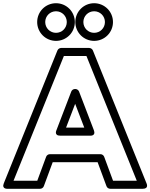

<svg xmlns="http://www.w3.org/2000/svg" viewBox="-75 -1148 934 1193"><path d="M273 -1078C310.2 -1078 340 -1048.2 340 -1011C340 -973.8 310.2 -944 273 -944C235.8 -944 206 -973.8 206 -1011C206 -1048.2 235.8 -1078 273 -1078ZM273 -1128C208.2 -1128 156 -1075.8 156 -1011C156 -946.2 208.2 -894 273 -894C337.8 -894 390 -946.2 390 -1011C390 -1075.8 337.8 -1128 273 -1128ZM510 -1078C547.2 -1078 577 -1048.2 577 -1011C577 -973.8 547.2 -944 510 -944C472.8 -944 443 -973.8 443 -1011C443 -1048.2 472.8 -1078 510 -1078ZM510 -1128C445.2 -1128 393 -1075.8 393 -1011C393 -946.2 445.2 -894 510 -894C574.8 -894 627 -946.2 627 -1011C627 -1075.8 574.8 -1128 510 -1128ZM462.1 -800 774.9 -25H627.4L572.4 -173.7C568.8 -183.4 559.2 -190 549 -190H235C224.6 -190 215.1 -183.3 211.6 -173.7L156.6 -25H9.1L321.9 -800ZM502.2 -834.4C498.7 -843.1 489.3 -850 479 -850H305C295.6 -850 285.7 -843.9 281.8 -834.4L-51.2 -9.4C-66.4 28.2 -28 25 -28 25H174C184.2 25 193.8 18.4 197.4 8.7L252.4 -140H531.6L586.6 8.7C590.1 18.3 599.6 25 610 25H812C852.5 25 835.2 -9.4 835.2 -9.4ZM508.3 -338.9 416.3 -578.9C412.6 -588.6 402.9 -595 393 -595H391C380.6 -595 371.2 -588.2 367.7 -578.9L275.7 -338.9C275.7 -338.9 259.1 -305 299 -305H485C485 -305 522.6 -301.7 508.3 -338.9ZM448.6 -355H335.4L392 -502.8Z"/></svg>

Font: Hussar Techniczny
Style: Bold 
Weight: 700
Foundry: Cannot Into Space Fonts
Version: Version 0.77